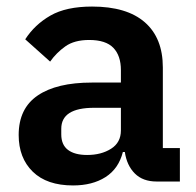

<svg xmlns="http://www.w3.org/2000/svg" viewBox="-20 -554 599 586"><path d="M458 0Q416 0 391.5 -24.5Q367 -49 361 -90H355Q342 -39 302 -13.5Q262 12 203 12Q123 12 80 -30Q37 -72 37 -142Q37 -223 95 -262.5Q153 -302 260 -302H349V-340Q349 -384 326 -408Q303 -432 252 -432Q207 -432 179.5 -412.5Q152 -393 133 -366L57 -434Q86 -479 134 -506.5Q182 -534 261 -534Q367 -534 422 -486Q477 -438 477 -348V-102H529V0ZM246 -81Q289 -81 319 -100Q349 -119 349 -156V-225H267Q167 -225 167 -161V-144Q167 -112 187.5 -96.5Q208 -81 246 -81Z"/></svg>

Font: IBMPlexSans-SemiBold
Style: Regular
Weight: 600
Designer: Mike Abbink, Paul van der Laan, Pieter van Rosmalen
Foundry: Bold Monday
Version: Version 3.1